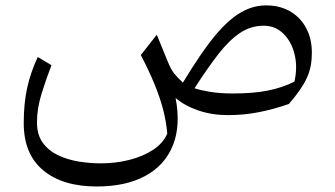

<svg xmlns="http://www.w3.org/2000/svg" viewBox="-20 -414 1234 707"><path d="M819.2 9.9Q877.8 9.9 932.6 -0.8Q987.3 -11.4 1043.8 -31.2Q1067.9 -59.3 1084.2 -82.7Q1100.4 -106.2 1110.2 -127.8Q1120 -149.5 1124.2 -172Q1128.4 -194.6 1128.4 -220.8Q1128.4 -259.5 1116.2 -291.4Q1104 -323.2 1081.7 -346.2Q1059.4 -369.3 1028.7 -381.8Q997.9 -394.2 960.4 -394.2Q928.4 -394.2 898.8 -383.3Q869.2 -372.5 840.3 -350.4Q811.3 -328.2 781.8 -294.4Q752.3 -260.5 720.7 -214.4Q689.1 -168.4 653.5 -109.9Q634 -127.5 621.6 -143.1Q609.2 -158.6 598.2 -186.3L557.3 -286.1L498.5 -211.3Q527.5 -155.8 547.7 -107.1Q567.9 -58.5 580 -13.3Q592 31.9 595.9 78.2Q580.5 113.7 543 138.2Q505.5 162.6 455.4 175Q405.3 187.5 351.4 187.5Q310.6 187.5 269 180.7Q227.4 173.8 193 157.2Q158.5 140.6 137.3 111.3Q116.1 82 116.1 36.7Q116.1 -14.1 133.2 -69.4Q150.3 -124.6 169.6 -173.9L119.1 -204.1Q92.7 -147.9 80 -90.3Q67.4 -32.8 67.4 39.3Q67.4 153.5 139 213.1Q210.6 272.7 336.3 272.7Q443.5 272.7 515.3 233.6Q587.1 194.5 616.6 121.3Q646 48.2 626.6 -53.2Q659.8 -24.6 710.1 -7.3Q760.5 9.9 819.2 9.9ZM1064 -113.2Q1019.6 -91.2 966.4 -80.5Q913.3 -69.8 836.8 -69.8Q791.4 -69.8 755.6 -75.5Q719.8 -81.3 696.3 -89Q744.2 -163.5 784.1 -214.8Q824 -266 863.8 -292.7Q903.7 -319.3 950.7 -319.3Q994.1 -319.3 1024 -289.5Q1053.9 -259.8 1065 -212.8Q1076.2 -165.8 1064 -113.2Z"/></svg>

Font: Pinar-VF
Style: Regular
Weight: 300
Designer: Amin Abedi
Version: Version 3.0